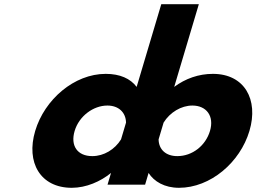

<svg xmlns="http://www.w3.org/2000/svg" viewBox="-20 -880 1222 915"><path d="M980.7 -256C959.9 -186 897 -136 825 -136C770.1 -136 736.6 -167.7 735.8 -215.8L759.6 -295.7C789.9 -344.9 843.9 -377 896.8 -377C963.8 -377 1001.9 -327 980.7 -256ZM147.7 -256C103.1 -106 172 15 322 15C390.8 15 458.9 -14.9 509.1 -55.8L492.5 0H496.5H667.5H671.5L688.1 -55.8C714 -14.9 764.2 15 833 15C983 15 1124.1 -106 1168.7 -256C1213.4 -406 1144.7 -528 994.7 -528C926.8 -528 863.9 -505.7 810.2 -465.9L927.6 -860H925.6H750.6H748.6L631.2 -465.9C601.3 -505.7 551.6 -528 483.7 -528C333.7 -528 192.4 -406 147.7 -256ZM335.7 -256C356.9 -327 424.8 -377 491.8 -377C544.6 -377 579.6 -344.9 580.6 -295.7L556.8 -215.8C527.2 -167.7 474.9 -136 420 -136C348 -136 314.9 -186 335.7 -256Z"/></svg>

Font: Hussar
Style: BdOblThree
Weight: 700
Foundry: Cannot Into Space Fonts
Version: Version 2.00